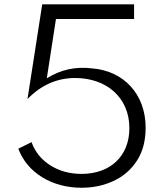

<svg xmlns="http://www.w3.org/2000/svg" viewBox="-20 -845 766 880"><path d="M353 15.5C406.5 15.5 455.5 5.5 500 -15.5C544.5 -36 580 -66.5 607 -107.5C634 -148.5 647.5 -199.5 647.5 -260C647.5 -414 546 -520.5 402.5 -531.5C327 -541 258 -526 194.5 -486L236.5 -758H594.5V-825H173.5L106 -391C167.5 -454.5 241 -487.5 324.5 -487.5C467 -487.5 573 -399 573 -257.5C573 -130 486 -48 354 -48C299.5 -48 252 -61 211 -87C169.5 -113 141 -148.5 124.5 -193.5L64 -163.5C105 -52 220 15.5 353 15.5Z"/></svg>

Font: Spartan
Style: Regular
Weight: 400
Designer: Matt Bailey, Mirko Velimirovic
Foundry: Matt Bailey
Version: Version 1.003